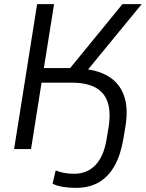

<svg xmlns="http://www.w3.org/2000/svg" viewBox="-20 -725 709 934"><path d="M349.8 188.9Q314 188.9 281.8 183.2Q249.6 177.4 235.8 167.9L251 103.7Q268.5 111.7 291.3 116Q314.2 120.3 340.8 120.3Q403.8 120.3 444.3 78Q484.8 35.7 498.5 -48.1L507 -98.9Q520.5 -177.5 504 -227.1Q487.4 -276.7 443.1 -299.9Q398.8 -323 326.2 -323H182.2L131 0H48.6L160.6 -705H243L193.4 -394H333.4L306 -375.2L575.7 -705H669.4L387.3 -361.3L364.6 -391.1Q448.9 -387.8 504.7 -355.1Q560.5 -322.5 582.9 -260.5Q605.4 -198.5 589.4 -104.9L579.9 -48.6Q566.9 29.2 537 82.1Q507.2 135 460.7 162Q414.1 188.9 349.8 188.9Z"/></svg>

Font: Nunito Sans 12pt ExtraLight
Style: Italic
Weight: 200
Italic angle: -9°
Designer: Vernon Adams
Foundry: Vernon Adams
Version: Version 3.101;gftools[0.9.27]